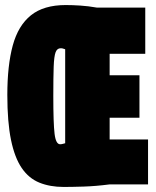

<svg xmlns="http://www.w3.org/2000/svg" viewBox="-20 -730 618 760"><path d="M566 0H413Q359 7 311.5 8.5Q264 10 232 10Q178 10 136 -7Q94 -24 66 -65Q38 -106 23.5 -176.5Q9 -247 9 -354Q9 -471 30.5 -550Q52 -629 102.5 -669.5Q153 -710 240 -710Q266 -710 297.5 -708Q329 -706 363 -700H555V-517H414V-432H532V-264H414V-178H566ZM238 -163V-535Q231 -537 228.5 -538Q226 -539 220 -539Q206 -539 200 -523Q194 -507 192.5 -466Q191 -425 191 -350Q191 -242 196 -200.5Q201 -159 218 -159Q223 -159 228.5 -160.5Q234 -162 238 -163Z"/></svg>

Font: Georama ExtraCondensed Black
Style: Regular
Weight: 900
Width: 2
Designer: Jean-Baptiste Levee
Foundry: Production Type
Version: Version 1.000